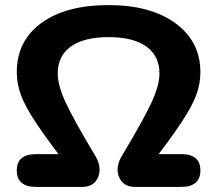

<svg xmlns="http://www.w3.org/2000/svg" viewBox="-20 -735 854 755"><path d="M122 0Q46 0 46 -65Q46 -129 122 -129H222L245 -83Q164 -188 121 -253Q78 -318 62 -362Q46 -406 46 -451Q46 -574 142.5 -644.5Q239 -715 407 -715Q572 -715 670 -643.5Q768 -572 768 -451Q768 -406 752 -362Q736 -318 693 -253Q650 -188 569 -83L592 -129H692Q768 -129 768 -65Q768 0 692 0H511Q464 0 448 -39Q432 -78 461 -125Q546 -267 576.5 -333.5Q607 -400 607 -446Q607 -515 555.5 -552Q504 -589 407 -589Q310 -589 258.5 -552Q207 -515 207 -446Q207 -400 237.5 -333.5Q268 -267 353 -125Q382 -78 366 -39Q350 0 303 0Z"/></svg>

Font: Nunito VF Beta Light
Style: Regular
Weight: 300
Designer: Vernon Adams
Foundry: newtypography
Version: Version 3.001